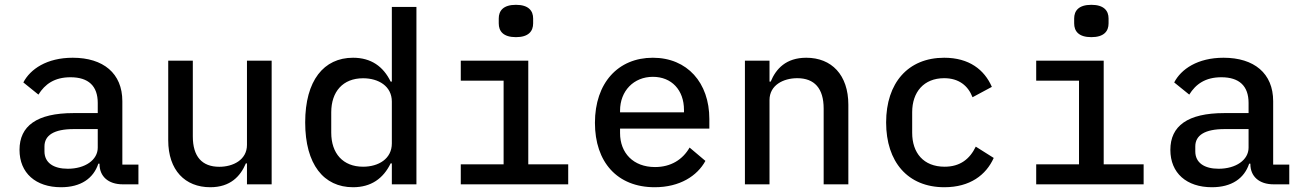

<svg xmlns="http://www.w3.org/2000/svg" viewBox="-20 -769 5441 801"><path d="M492.2 0H557.5V-82.4H490.4V-346.9C490.4 -463.1 410.9 -528.1 283.4 -528.1C175.1 -528.1 106.2 -480.5 77.4 -425.1L140.3 -374.3C167.6 -418.3 207.7 -446.7 274.1 -446.7C349.1 -446.7 387.8 -410.2 387.8 -339.5V-297.2H286.6C133.2 -297.2 61.4 -243.3 61.4 -143.8C61.4 -46.9 129.3 12.1 234.7 12.1C317.1 12.1 369.7 -24.5 390.3 -86.3H395.2V-84.5C395.2 -33.4 431.5 0 492.2 0ZM165.5 -137.4V-158C165.5 -204.5 204.9 -230.5 288 -230.5H387.8V-153.1C387.8 -101.6 334.9 -65 262.8 -65C203.1 -65 165.5 -90.2 165.5 -137.4Z M1010.3 0H1113.3V-516H1010.3V-164.4C1010.3 -102.3 952.8 -73.2 894.9 -73.2C822.8 -73.2 784.4 -115.8 784.4 -199.9V-516H681.8V-183.9C681.8 -58.9 752.1 12.1 857.2 12.1C941.4 12.1 983.3 -34.1 1005.7 -87.4H1010.3Z M1614.7 0H1717.3V-740.1H1614.7V-428.6H1609.7C1579.2 -491.5 1528.4 -528.1 1452.8 -528.1C1330.6 -528.1 1253.2 -432.9 1253.2 -258.2C1253.2 -83.1 1330.6 12.1 1452.8 12.1C1528.4 12.1 1579.2 -24.5 1609.7 -87.4H1614.7ZM1361.9 -215.6V-300.4C1361.9 -386.7 1410.5 -442.5 1494.7 -442.5C1559.3 -442.5 1614.7 -409.4 1614.7 -345.2V-170.8C1614.7 -106.5 1559.3 -73.5 1494.7 -73.5C1410.5 -73.5 1361.9 -129.3 1361.9 -215.6Z M2132.5 -614C2185 -614 2204.2 -638.8 2204.2 -671.5V-691.8C2204.2 -724.1 2185 -748.9 2132.5 -748.9C2079.5 -748.9 2060.7 -724.1 2060.7 -691.8V-671.5C2060.7 -638.8 2079.5 -614 2132.5 -614ZM1902.3 0H2350.5V-83.5H2183.9V-516H1902.3V-432.5H2081V-83.5H1902.3Z M2711.3 12.1C2816.1 12.1 2888.8 -35.2 2922.9 -97.7L2856.9 -153.4C2828.1 -103.3 2779.1 -72.1 2712.7 -72.1C2621.8 -72.1 2566.8 -131 2566.8 -213.8V-232.6H2939.3V-272.7C2939.3 -423.7 2847.3 -528.1 2703.5 -528.1C2558.6 -528.1 2462 -422.9 2462 -256.7C2462 -93 2554.7 12.1 2711.3 12.1ZM2566.8 -300.4V-307.5C2566.8 -389.6 2623.9 -448.5 2703.8 -448.5C2782 -448.5 2833.5 -393.1 2833.5 -310.4V-300.4Z M3190.3 0V-351.6C3190.3 -413.7 3247.9 -442.8 3306.1 -442.8C3377.8 -442.8 3416.2 -400.2 3416.2 -316.1V0H3519.2V-332C3519.2 -457 3448.9 -528.1 3343.7 -528.1C3259.2 -528.1 3217.3 -481.9 3195.3 -428.6H3190.3V-516H3087.7V0Z M3919.7 12.1C4027 12.1 4093.8 -39.1 4125.7 -110.1L4050.8 -157.3C4025.9 -105.8 3985.8 -73.5 3920.8 -73.5C3832.7 -73.5 3785.5 -131.4 3785.5 -214.8V-301.1C3785.5 -384.6 3833.8 -442.8 3919 -442.8C3979.8 -442.8 4018.5 -411.9 4037.3 -363.3L4117.9 -406.6C4086.6 -478.3 4023.1 -528.1 3919 -528.1C3768.1 -528.1 3676.8 -422.9 3676.8 -258.2C3676.8 -93.8 3767 12.1 3919.7 12.1Z M4533 -614C4585.6 -614 4604.8 -638.8 4604.8 -671.5V-691.8C4604.8 -724.1 4585.6 -748.9 4533 -748.9C4480.1 -748.9 4461.3 -724.1 4461.3 -691.8V-671.5C4461.3 -638.8 4480.1 -614 4533 -614ZM4302.9 0H4751.1V-83.5H4584.5V-516H4302.9V-432.5H4481.5V-83.5H4302.9Z M5293.3 0H5358.7V-82.4H5291.5V-346.9C5291.5 -463.1 5212 -528.1 5084.5 -528.1C4976.2 -528.1 4907.3 -480.5 4878.6 -425.1L4941.4 -374.3C4968.7 -418.3 5008.9 -446.7 5075.3 -446.7C5150.2 -446.7 5188.9 -410.2 5188.9 -339.5V-297.2H5087.7C4934.3 -297.2 4862.6 -243.3 4862.6 -143.8C4862.6 -46.9 4930.4 12.1 5035.9 12.1C5118.3 12.1 5170.8 -24.5 5191.4 -86.3H5196.4V-84.5C5196.4 -33.4 5232.6 0 5293.3 0ZM4966.6 -137.4V-158C4966.6 -204.5 5006 -230.5 5089.1 -230.5H5188.9V-153.1C5188.9 -101.6 5136 -65 5063.9 -65C5004.3 -65 4966.6 -90.2 4966.6 -137.4Z"/></svg>

Font: Margiela Mono Medium
Style: Regular
Weight: 500
Designer: Mike Abbink, Paul van der Laan, Pieter van Rosmalen
Foundry: Bold Monday
Version: Version 2.003 2021